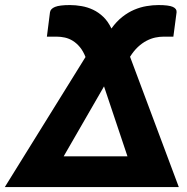

<svg xmlns="http://www.w3.org/2000/svg" viewBox="-78 -758 758 778"><path d="M438.5 -124.5 343.5 -408 180 -124.5ZM646.5 0H-58.5L268.5 -527Q259 -551 245.8 -567Q232.5 -583 217.2 -592.5Q202 -602 185 -605.8Q168 -609.5 151.5 -609.5H112L124.5 -708Q126.5 -722.5 145 -730Q163.5 -737.5 205.5 -737.5Q228.5 -737.5 252.8 -733.2Q277 -729 299.2 -718.5Q321.5 -708 340.8 -689.5Q360 -671 373.5 -642.5Q394 -671 417.5 -689.5Q441 -708 465.8 -718.5Q490.5 -729 515.5 -733.2Q540.5 -737.5 564 -737.5Q606 -737.5 622.5 -730Q639 -722.5 637.5 -708L624.5 -609.5H585Q568.5 -609.5 551 -605.8Q533.5 -602 515.8 -592.8Q498 -583.5 481 -567.8Q464 -552 449 -528Z"/></svg>

Font: Lato ExtraBold
Style: Italic
Weight: 800
Italic angle: -7°
Designer: Lukasz Dziedzic with Adam Twardoch and Botio Nikoltchev
Foundry: tyPoland Lukasz Dziedzic
Version: Version 2.015; 2015-08-06; http://www.latofonts.com/